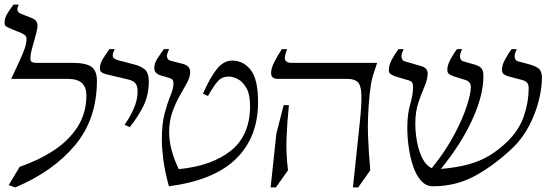

<svg xmlns="http://www.w3.org/2000/svg" viewBox="-24 -800 2402 840"><path d="M294 -525Q350 -525 375 -508.5Q400 -492 400 -447Q400 -280 305 -165.5Q210 -51 43 20L14 10L62 -70Q146 -99 212 -142.5Q278 -186 316 -246Q354 -306 354 -383Q354 -417 335 -436Q316 -455 270 -455H25L58 -526Q77 -567 84.5 -589Q92 -611 92 -630Q92 -642 82 -648.5Q72 -655 58 -660L24 -674Q12 -679 4 -683.5Q-4 -688 -4 -701Q-4 -722 8.5 -741.5Q21 -761 35 -780H58Q52 -768 52 -759Q52 -747 65 -741L87 -732L113 -722Q140 -712 140 -689Q140 -674 132.5 -646.5Q125 -619 117 -591Q109 -563 109 -544Q109 -534 114.5 -529.5Q120 -525 139 -525Z M491 -537 567 -517Q591 -511 609 -496.5Q627 -482 627 -444Q627 -384 603.5 -336.5Q580 -289 544 -244L521 -254Q545 -288 561.5 -325.5Q578 -363 578 -400Q578 -423 569 -435Q560 -447 534 -453L441 -475Q430 -478 421.5 -483Q413 -488 413 -501Q413 -522 427 -544Q441 -566 455 -585H478Q466 -561 470 -551.5Q474 -542 491 -537Z M992 -535Q1040 -535 1072.5 -494.5Q1105 -454 1105 -353Q1105 -200 1009 -105.5Q913 -11 715 15Q697 -51 690.5 -101.5Q684 -152 684 -190Q684 -259 696.5 -305Q709 -351 722 -382Q735 -413 735 -437Q735 -454 717 -459L679 -470Q668 -473 659.5 -481Q651 -489 651 -503Q651 -523 665 -544.5Q679 -566 693 -585H716Q704 -561 707 -549.5Q710 -538 720 -535L774 -521Q808 -513 808 -485Q808 -463 794 -437.5Q780 -412 762 -380.5Q744 -349 730 -309.5Q716 -270 716 -222Q716 -183 727 -142.5Q738 -102 758 -60Q903 -74 986.5 -141Q1070 -208 1070 -336Q1070 -387 1054 -415Q1038 -443 1016.5 -454Q995 -465 977 -465Q946 -465 927 -442.5Q908 -420 886 -380L864 -390Q896 -463 925.5 -499Q955 -535 992 -535Z M1594 -395Q1583 -290 1586 -209.5Q1589 -129 1596 -55L1543 20H1520L1550 -263Q1559 -347 1557 -388Q1555 -429 1540 -442Q1525 -455 1495 -455H1189Q1179 -455 1170.5 -460.5Q1162 -466 1162 -481Q1162 -502 1177.5 -531.5Q1193 -561 1209 -585H1232Q1217 -545 1225 -535Q1233 -525 1250 -525H1626Q1614 -490 1608 -470Q1602 -450 1599.5 -434.5Q1597 -419 1594 -395ZM1185 -215 1217 -340H1240Q1232 -261 1229.5 -195Q1227 -129 1236 -55L1183 20H1160Z M1870 15Q1840 15 1818.5 -9Q1797 -33 1784 -71Q1771 -109 1764.5 -153.5Q1758 -198 1758 -240Q1758 -301 1770.5 -343.5Q1783 -386 1783 -418Q1783 -434 1778 -440.5Q1773 -447 1755 -451L1705 -466Q1694 -470 1685.5 -475.5Q1677 -481 1677 -494Q1677 -515 1691 -540.5Q1705 -566 1719 -585H1742Q1730 -561 1733 -548Q1736 -535 1746 -532L1818 -511Q1847 -503 1847 -479Q1847 -453 1833.5 -422Q1820 -391 1806.5 -351.5Q1793 -312 1793 -259Q1793 -218 1801 -177Q1809 -136 1825 -105.5Q1841 -75 1865 -64Q1926 -140 1963.5 -211Q2001 -282 2018.5 -337Q2036 -392 2036 -418Q2036 -431 2030 -439Q2024 -447 2006 -452L1961 -466Q1950 -470 1941.5 -475.5Q1933 -481 1933 -494Q1933 -515 1947 -540.5Q1961 -566 1975 -585H1998Q1986 -561 1989 -548Q1992 -535 2002 -532L2047 -519Q2068 -514 2079.5 -504Q2091 -494 2091 -467Q2091 -384 2043 -278Q1995 -172 1905 -61Q1976 -67 2027.5 -81.5Q2079 -96 2119 -120.5Q2159 -145 2196 -181Q2248 -232 2268.5 -293.5Q2289 -355 2289 -414Q2289 -428 2283 -437Q2277 -446 2257 -451L2200 -466Q2189 -469 2180.5 -475Q2172 -481 2172 -494Q2172 -515 2186 -540.5Q2200 -566 2214 -585H2237Q2225 -561 2228 -548Q2231 -535 2241 -532L2290 -519Q2320 -511 2333.5 -499.5Q2347 -488 2347 -459Q2347 -415 2333 -359.5Q2319 -304 2291.5 -251Q2264 -198 2225 -159Q2147 -83 2060.5 -34Q1974 15 1870 15Z"/></svg>

Font: Bona Nova
Style: Italic
Weight: 400
Italic angle: -4°
Designer: Mateusz Machalski
Foundry: Capitalics
Version: Version 4.001; ttfautohint (v1.8.3)